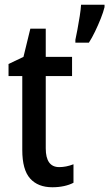

<svg xmlns="http://www.w3.org/2000/svg" viewBox="-20 -780 461 810"><path d="M230 -75Q259 -75 290 -87V-9Q273 0 250 5Q227 10 201 10Q140 10 107 -27Q74 -64 74 -147V-459H16V-510L79 -540L108 -659H173V-540H284V-459H173V-154Q173 -75 230 -75ZM421 -750Q416 -729 405 -701.5Q394 -674 381 -647Q368 -620 355 -600H298V-612Q301 -626 306.5 -654.5Q312 -683 316.5 -712.5Q321 -742 322 -760H421Z"/></svg>

Font: Noto Sans Myanmar Condensed Medium
Style: Regular
Weight: 500
Width: 3
Designer: Monotype Design Team
Foundry: Monotype Imaging Inc.
Version: Version 2.107; ttfautohint (v1.8.4.7-5d5b)